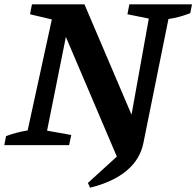

<svg xmlns="http://www.w3.org/2000/svg" viewBox="-39 -672 909 889"><path d="M378 197 368 175 502 53 266 -501 179 -67 291 -47 281 0H-19L-11 -42Q42 -61 89 -68L201 -582L100 -606L109 -652H352L570 -141L650 -586L551 -606L560 -652H850L842 -611Q816 -601 792 -594.5Q768 -588 741 -584L625 -10Q610 66 547 118.5Q484 171 378 197Z"/></svg>

Font: Piazzolla SC SemiBold
Style: Italic
Weight: 600
Italic angle: -11.3°
Designer: Juan Pablo del Peral
Foundry: Huerta Tipografica
Version: Version 1.330